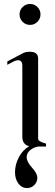

<svg xmlns="http://www.w3.org/2000/svg" viewBox="-20 -742 279 972"><path d="M94.5 -706.5Q110 -722 132 -722Q154 -722 169.5 -706.5Q185 -691 185 -669Q185 -647 169.5 -631.5Q154 -616 132 -616Q110 -616 94.5 -631.5Q79 -647 79 -669Q79 -691 94.5 -706.5ZM130 -480Q173 -480 173 -446V-40Q173 -36 175.5 -32.5Q178 -29 184 -26Q190 -23 193.5 -21.5Q197 -20 204.5 -17.5Q212 -15 213 -15V0H173Q152 3 133.5 17.5Q115 32 115 54Q115 77 142 106.5Q169 136 169 158Q169 179 154 194.5Q139 210 117 210Q90 210 73 187Q56 164 56 130Q56 91 75.5 54Q95 17 128 -2Q93 -10 93 -50V-409Q93 -437 72 -437Q59 -437 44 -428L17 -414V-431L93 -471Q108 -480 130 -480Z"/></svg>

Font: kawoszeh
Style: Medium
Weight: 500
Version: Version 000.030